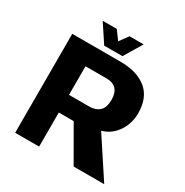

<svg xmlns="http://www.w3.org/2000/svg" viewBox="-185 -972 1080 1121"><g transform="rotate(30 354.5 -411.0)"><path d="M71 0V-667H396.1Q508.8 -667 572.7 -614.5Q636.5 -562 636.5 -455.5Q636.5 -411.5 618.8 -368.9Q601.1 -326.4 565.8 -295.8Q530.5 -265.3 478.1 -256.2L467.5 -310.5L671.4 0H465.3L298.1 -290.6L369.8 -229.8H232.6V0ZM232.6 -348.9H368.7Q411.8 -348.9 437 -371.9Q462.3 -394.9 462.3 -447.7Q462.3 -494.4 439.9 -518Q417.5 -541.6 376.2 -541.6H232.6ZM266.9 -700.5 186.6 -821.9H281.8L324.7 -763.1L367.6 -821.9H462.8L389.8 -700.5Z"/></g></svg>

Font: Maven Pro
Style: Regular
Weight: 400
Designer: Joe Prince
Foundry: Joe Prince
Version: Version 2.103